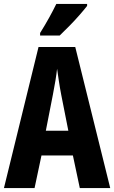

<svg xmlns="http://www.w3.org/2000/svg" viewBox="-20 -952 578 972"><path d="M384 0 349 -165H190L155 0H0L175 -714H361L538 0ZM290 -472Q283 -508 278 -542Q273 -576 269 -604Q266 -577 260.5 -543Q255 -509 248 -474L212 -290H326ZM421 -922Q407 -904 383.5 -877Q360 -850 332.5 -822Q305 -794 282 -772H183V-785Q208 -825 228.5 -862Q249 -899 265 -932H421Z"/></svg>

Font: Noto Sans Bengali ExtraCondensed
Style: Bold
Weight: 700
Width: 2
Designer: Joana Ranito - Universal Thirst; Jelle Bosma - Monotype Design Team
Foundry: Universal Thirst ehf.
Version: Version 3.000; ttfautohint (v1.8.4.7-5d5b)